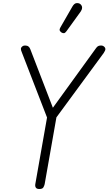

<svg xmlns="http://www.w3.org/2000/svg" viewBox="-20 -1227 706 1249"><path d="M235.5 2.5Q219.5 2.5 213.5 -6Q207.5 -14.5 209.5 -28.5L286 -462.5L122 -886.5Q118.5 -896 117.2 -899.8Q116 -903.5 116 -909Q116 -917.5 123.8 -924.2Q131.5 -931 142.5 -931Q157 -931 165.2 -924.5Q173.5 -918 177.5 -906L324 -526L606 -915.5Q613 -925 620.5 -928Q628 -931 638 -931Q645 -931 651.2 -927.8Q657.5 -924.5 661.5 -919.2Q665.5 -914 665.5 -907.5Q665.5 -898.5 654.5 -882L347 -463.5L270.5 -29Q268 -18 262 -7.8Q256 2.5 235.5 2.5ZM381 -1015Q373 -1020 369 -1027.5Q365 -1035 374 -1050.5L451 -1184.5Q463.5 -1206 478.8 -1206.8Q494 -1207.5 503 -1200Q514.5 -1189.5 514 -1176.8Q513.5 -1164 505 -1152L412.5 -1024Q403.5 -1011.5 395.8 -1011.2Q388 -1011 381 -1015Z"/></svg>

Font: Edu AU VIC WA NT Pre
Style: Regular
Weight: 400
Designer: Tina and Corey Anderson, Eben Sorkin, Mirko Velimirovic
Foundry: Google for Education
Version: Version 1.001